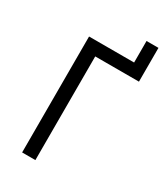

<svg xmlns="http://www.w3.org/2000/svg" viewBox="-204 -917 869 1004"><g transform="rotate(30 230.5 -415.0)"><path d="M102 -700H374V-830H446V-626H182V0H102Z"/></g></svg>

Font: Tilda Sans
Style: Regular
Weight: 400
Designer: ParaType Ltd
Foundry: ParaType Ltd
Version: Version 1.002W